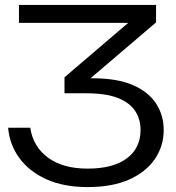

<svg xmlns="http://www.w3.org/2000/svg" viewBox="-20 -583 716 780"><path d="M57 -563H614V-492L309 -232L291 -265H356Q456 -265 519.5 -237.5Q583 -210 614 -162.5Q645 -115 645 -54Q645 10 609.5 62.5Q574 115 505.5 146Q437 177 336 177Q239 177 169 145.5Q99 114 59 59.5Q19 5 13 -64H103Q114 12 174.5 57Q235 102 336 102Q439 102 495 60.5Q551 19 551 -55Q551 -98 529.5 -131.5Q508 -165 460 -184.5Q412 -204 331 -204H242V-269L558 -539L578 -490H57Z"/></svg>

Font: Unbounded Light
Style: Regular
Weight: 300
Designer: Luke Prowse, Jean-Baptiste Morizot, Fátima Lázaro, Florian Runge
Foundry: NaN
Version: Version 1.700